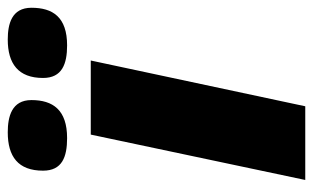

<svg xmlns="http://www.w3.org/2000/svg" viewBox="-176 -631 807 495"><g transform="rotate(-90 227.5 -383.5)"><path d="M358 -614C431 -614 455 -651 455 -706C455 -757 413 -767 373 -767C311 -767 274 -740 274 -676C274 -627 310 -614 358 -614ZM119 -614C192 -614 217 -651 217 -706C217 -757 174 -767 134 -767C71 -767 35 -740 35 -676C35 -627 70 -614 119 -614ZM11 0H201L319 -553H128Z"/></g></svg>

Font: Noto Sans UI Black
Style: Italic
Weight: 900
Italic angle: -372°
Designer: Monotype Design Team
Foundry: Monotype Imaging Inc.
Version: Version 1.901